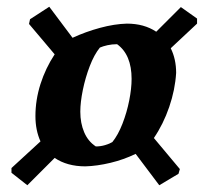

<svg xmlns="http://www.w3.org/2000/svg" viewBox="-20 -591 604 569"><path d="M14 -79V-93L100 -172Q85 -205 85 -247Q85 -295 100 -342Q115 -389 142 -430L66 -520L69 -534L126 -571L195 -479Q234 -497 276.5 -508.5Q319 -520 356 -521Q407 -521 443 -497L516 -570L564 -536V-521L486 -448Q502 -416 502 -375Q499 -325 481.5 -274Q464 -223 436 -182L513 -90L509 -76L452 -42L382 -135Q347 -118 307.5 -108.5Q268 -99 233 -98Q179 -98 142 -123L61 -42ZM264 -157Q278 -157 291.5 -161Q305 -165 313 -170Q330 -191 343 -224.5Q356 -258 363 -293.5Q370 -329 370 -357Q370 -429 327 -460Q312 -460 298.5 -457Q285 -454 276 -450Q259 -429 246 -395Q233 -361 225.5 -324.5Q218 -288 218 -260Q218 -226 229.5 -199Q241 -172 264 -157Z"/></svg>

Font: Labrada ExtraBold
Style: Italic
Weight: 800
Italic angle: -7°
Designer: Mercedes Jáuregui
Foundry: Omnibus-Type Team
Version: Version 1.000; ttfautohint (v1.8.4.7-5d5b)